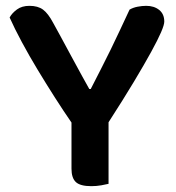

<svg xmlns="http://www.w3.org/2000/svg" viewBox="-20 -631 602 658"><path d="M352 -212V-1Q344 1 327.5 4Q311 7 293 7Q255 7 240 -7Q225 -21 225 -53V-211Q198 -250 168 -297Q138 -344 109 -392Q80 -440 55 -486.5Q30 -533 13 -571Q21 -586 38 -598.5Q55 -611 81 -611Q110 -611 127.5 -598Q145 -585 162 -553Q170 -539 187.5 -506.5Q205 -474 224.5 -438Q244 -402 261.5 -370Q279 -338 286 -326H291Q310 -363 327 -396.5Q344 -430 360 -462.5Q376 -495 391.5 -528.5Q407 -562 424 -598Q436 -605 451.5 -608Q467 -611 481 -611Q508 -611 525.5 -597Q543 -583 543 -557Q543 -546 532 -520.5Q521 -495 498 -453Q475 -411 439 -351Q403 -291 352 -212Z"/></svg>

Font: Baloo 2 Latin SemiBold
Style: Regular
Weight: 400
Designer: Sarang Kulkarni and Ek Type
Foundry: Ek Type
Version: Version 1.001